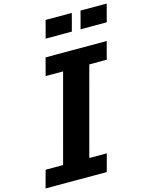

<svg xmlns="http://www.w3.org/2000/svg" viewBox="-157 -1226 1054 1327"><g transform="rotate(-15 369.5 -562.5)"><path d="M0 0H437.5Q443.4 -21 454.6 -62.5Q465.8 -104 471.2 -125H346.2Q374 -229.5 429.9 -437.7Q485.8 -646 513.7 -750H638.7Q644 -771 655 -812.5Q666 -854 671.9 -875H234.4Q229 -854 217.8 -812.5Q206.5 -771 201.2 -750H326.2Q298.3 -646 242.4 -437.5Q186.5 -229 158.7 -125H33.7Q27.8 -104 16.6 -62.5Q5.4 -21 0 0ZM518.1 -1000H705.6Q710.9 -1020.5 721.9 -1062.3Q732.9 -1104 738.8 -1125H551.3Q545.9 -1104 534.9 -1062.3Q523.9 -1020.5 518.1 -1000ZM268.1 -1000H455.6Q461.4 -1020.5 472.4 -1062.3Q483.4 -1104 488.8 -1125H301.3Q295.9 -1104 284.9 -1062.3Q273.9 -1020.5 268.1 -1000Z"/></g></svg>

Font: Faithful 32x
Style: SemiboldOblique
Weight: 400
Foundry: Faithful Resource Pack
Version: Version 1.0; January 27, 2023